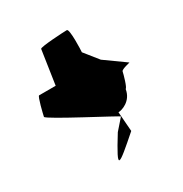

<svg xmlns="http://www.w3.org/2000/svg" viewBox="-138 -750 749 784"><g transform="rotate(-30 237.0 -358.0)"><path d="M25 -382C23 -371 306 -226 298 -226L255 -177C166 -34 191 -54 305 -154L298 -246C314 -246 363 -261 371 -314C378 -314 394 -371 396 -382C398 -392 445 -400 438 -400L343 -468L291 -533C292 -540 296 -642 283 -642C270 -642 155 -636 154 -628L130 -468H52C45 -468 27 -392 25 -382Z"/></g></svg>

Font: Ampere
Style: SCExtIta
Weight: 400
Version: Version 1